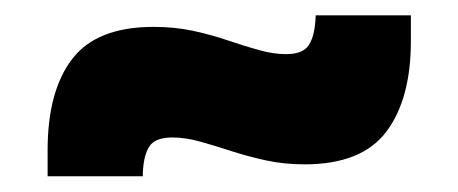

<svg xmlns="http://www.w3.org/2000/svg" viewBox="-20 -444 597 250"><path d="M376.5 -230Q350 -230 326 -235.2Q302 -240.5 280.5 -247.5Q259 -254.5 240 -259.8Q221 -265 204.5 -265Q182.5 -265 174.8 -253.8Q167 -242.5 166 -219V-214.5H42V-248.5Q42 -325.5 74 -367.2Q106 -409 180 -409Q207.5 -409 231.8 -403.8Q256 -398.5 277.2 -391.2Q298.5 -384 317.2 -378.8Q336 -373.5 352.5 -373.5Q374.5 -373.5 382.2 -385.5Q390 -397.5 391 -422V-424H515V-390.5Q515 -315 483 -272.5Q451 -230 376.5 -230Z"/></svg>

Font: Anek Devanagari Medium ExtraBold
Style: Regular
Weight: 800
Version: Version 1.003